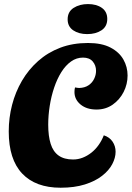

<svg xmlns="http://www.w3.org/2000/svg" viewBox="-20 -888 637 929"><path d="M273.3 20.3Q152.3 20.3 87.3 -48.3Q22.3 -117 22.3 -252Q22.3 -318.3 38.5 -380.7Q54.7 -443 86.3 -497.2Q118 -551.3 164.5 -592.7Q211 -634 271.3 -657Q331.7 -680 405.7 -680Q472.7 -680 514.8 -657.8Q557 -635.7 577.2 -599.8Q597.3 -564 597.3 -522.7Q597.3 -480.7 578.2 -443Q559 -405.3 525.2 -381.7Q491.3 -358 447 -358Q399.3 -358 369.8 -382.3Q340.3 -406.7 340.3 -442.7Q340.3 -455.3 343 -465Q348 -464.3 353 -463.3Q358 -462.3 362.7 -462.3Q389.7 -463 407.8 -475Q426 -487 435.3 -506.2Q444.7 -525.3 444.7 -545.3Q444.7 -571.7 428.7 -590.5Q412.7 -609.3 381.7 -609.3Q350 -609.3 323.7 -590.5Q297.3 -571.7 276.8 -539Q256.3 -506.3 242.2 -464.5Q228 -422.7 220.7 -376.2Q213.3 -329.7 213.3 -284.7Q213.3 -229.7 225.2 -192Q237 -154.3 263.7 -135.3Q290.3 -116.3 333.7 -116.3Q357.7 -116.3 380 -125Q402.3 -133.7 422 -149.2Q441.7 -164.7 457 -186.2Q472.3 -207.7 482.3 -233.3Q510.3 -224.3 524.8 -202.5Q539.3 -180.7 539.3 -153.7Q539.3 -124.7 523.2 -93.8Q507 -63 473.8 -37.2Q440.7 -11.3 390.5 4.5Q340.3 20.3 273.3 20.3ZM402 -723Q361.3 -723 334.3 -741.3Q307.3 -759.7 307.3 -794.3Q307.3 -831.3 336.2 -849.8Q365 -868.3 405.7 -868.3Q447 -868.3 473 -849.8Q499 -831.3 499 -796.3Q499 -760 471.2 -741.5Q443.3 -723 402 -723Z"/></svg>

Font: Sansita Swashed Light
Style: Regular
Weight: 300
Designer: Pablo Cosgaya
Foundry: Omnibus-Type
Version: Version 1.003